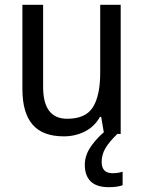

<svg xmlns="http://www.w3.org/2000/svg" viewBox="-20 -556 599 797"><path d="M481 -536V0H412L400 -71H395Q372 -30 332 -10Q292 10 245 10Q157 10 115 -39Q73 -88 73 -186V-536H159V-195Q159 -63 259 -63Q336 -63 366 -111.5Q396 -160 396 -255V-536ZM402 116Q402 163 447 163Q462 163 472 161Q482 159 489 157V213Q477 217 463.5 219Q450 221 432 221Q381 221 356.5 197Q332 173 332 128Q332 87 359.5 49Q387 11 420 -14L467 0Q433 33 417.5 59.5Q402 86 402 116Z"/></svg>

Font: Noto Sans Gurmukhi UI SemiCondensed
Style: Regular
Weight: 400
Width: 4
Designer: Jelle Bosma - Monotype Design Team
Foundry: Monotype Imaging Inc.
Version: Version 2.004; ttfautohint (v1.8.4.7-5d5b)